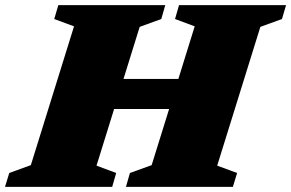

<svg xmlns="http://www.w3.org/2000/svg" viewBox="-50 -727 1134 747"><path d="M238 -624.5 161 -653 177 -707H593L577.5 -653L493.5 -622.5L430.5 -420H644L707.5 -624.5L631 -653L646.5 -707H1063L1047 -653L963 -622.5L795 -82.5L872.5 -54L856 0H440L455.5 -54L540 -84.5L608 -303H394L325.5 -82.5L402 -54L386.5 0H-30.5L-14 -54L70 -84.5Z"/></svg>

Font: Newsreader 6pt ExtraBold
Style: Italic
Weight: 800
Italic angle: -17°
Designer: Hugues Gentile
Foundry: Production Type
Version: Version 1.003; ttfautohint (v1.8.3)